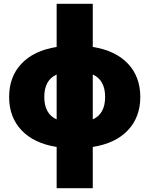

<svg xmlns="http://www.w3.org/2000/svg" viewBox="-20 -770 786 1010"><path d="M468 -523Q588 -504 653 -435Q718 -366 718 -260Q718 -154 653 -85Q588 -16 468 3V220H278V3Q158 -16 93 -85Q28 -154 28 -260Q28 -366 93 -435Q158 -504 278 -523V-750H468ZM468 -142Q533 -171 533 -260Q533 -349 468 -378ZM278 -378Q213 -349 213 -260Q213 -171 278 -142Z"/></svg>

Font: M PLUS 1p Black
Style: Regular
Weight: 900
Version: Version 1.061